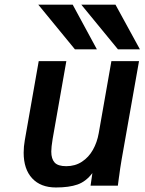

<svg xmlns="http://www.w3.org/2000/svg" viewBox="-20 -820 640 848"><path d="M149 -799.5H301L408 -602H311ZM339 -799.5H490L598 -602H501ZM84.5 -145.5Q84.5 -172.5 89.5 -200.5L151 -550H273L212.5 -206.5Q206.5 -170.5 206.5 -150.5Q206.5 -118.5 221.2 -102.2Q236 -86 272.5 -86Q312 -86 342 -105.8Q372 -125.5 390.5 -158.5Q409 -191.5 416 -231.5L472 -550H594L517 -114.5Q510 -73.5 506 -40.5Q506.5 -46 500.5 0H380L388 -55.5Q359.5 -18 322.2 -5Q285 8 227 8Q159.5 8 122 -32.5Q84.5 -73 84.5 -145.5Z"/></svg>

Font: JuliaMono BoldItalic
Style: Regular
Weight: 700
Italic angle: -9°
Monospace: yes
Designer: cormullion
Foundry: corm
Version: Version 0.049; ttfautohint (v1.8.4)